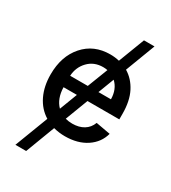

<svg xmlns="http://www.w3.org/2000/svg" viewBox="-221 -839 1030 1156"><g transform="rotate(30 294.0 -261.0)"><path d="M504.4 -727.1 425.8 -520Q479 -488.3 509.8 -428.2Q540.5 -368.2 540.5 -278.3V-240.7H319.3L259.3 -83Q281.2 -76.7 307.6 -76.7Q353.5 -76.7 386.2 -96.4Q418.9 -116.2 433.1 -154.3L533.7 -136.2Q515.6 -68.8 455.3 -28.8Q395 11.2 306.6 11.2Q266.6 11.2 227.1 1L149.9 204.6H75.2L163.6 -26.9Q107.4 -61.5 77.1 -124Q46.9 -186.5 46.9 -269Q46.9 -395.5 116.2 -474.1Q185.5 -552.7 298.8 -552.7Q331.1 -552.7 361.8 -545.4L431.2 -727.1ZM275.4 -320.3 330.1 -461.9Q315.4 -464.8 299.8 -464.8Q236.8 -464.8 196.5 -422.9Q156.2 -380.9 152.8 -320.3ZM391.6 -430.7 349.6 -320.3H436.5Q435.5 -390.1 391.6 -430.7ZM245.6 -240.7H152.8Q154.8 -161.6 198.7 -117.7Z"/></g></svg>

Font: Interop Med
Style: Regular
Weight: 500
Designer: Rasmus Andersson, Google, Jang Haemin
Foundry: jhaemin
Version: Version 1.007